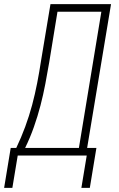

<svg xmlns="http://www.w3.org/2000/svg" viewBox="-60 -755 580 932"><path d="M0 157H-40L-8 -37H19Q43 -87 62.5 -140Q82 -193 96 -245.5Q110 -298 120.5 -352Q131 -406 139 -459L185 -735H479L363 -37H408L376 157H335L361 0H26ZM323 -37 432 -698H219L179 -453Q170 -400 160 -347.5Q150 -295 136.5 -243Q123 -191 104.5 -138.5Q86 -86 62 -37Z"/></svg>

Font: Iosevka Curly XLtObl
Style: Regular
Weight: 200
Italic angle: -9°
Monospace: yes
Designer: Belleve Invis
Foundry: Belleve Invis
Version: Version 11.1.0; ttfautohint (v1.8.3)